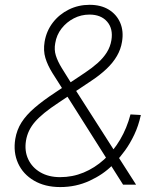

<svg xmlns="http://www.w3.org/2000/svg" viewBox="-20 -756 681 786"><path d="M226.6 9.8Q164.1 9.8 119.1 -16.6Q74.2 -43 54 -87.6Q33.7 -132.3 42.5 -187Q48.8 -224.6 68.1 -254.9Q87.4 -285.2 121.6 -314.7Q155.8 -344.2 207 -377.9L328.1 -458.5Q357.4 -478 380.1 -498.3Q402.8 -518.6 417.2 -541.5Q431.6 -564.5 436 -591.3Q443.8 -638.2 418.7 -667.2Q393.6 -696.3 346.2 -696.3Q312 -696.3 282.2 -680.9Q252.4 -665.5 231.9 -639.2Q211.4 -612.8 206.1 -579.1Q201.2 -552.7 208.5 -529.1Q215.8 -505.4 232.7 -477.8Q249.5 -450.2 273.9 -411.6L537.1 0H483.9L243.7 -379.9Q215.3 -423.8 195.1 -456.3Q174.8 -488.8 165.8 -518.8Q156.7 -548.8 162.6 -585Q169.9 -628.9 196 -663.1Q222.2 -697.3 261.5 -716.8Q300.8 -736.3 346.7 -736.3Q393.1 -736.3 425.3 -716.6Q457.5 -696.8 472.2 -662.6Q486.8 -628.4 479.5 -585Q474.6 -554.2 458.7 -526.9Q442.9 -499.5 416.5 -474.4Q390.1 -449.2 352.5 -424.3L218.8 -335Q153.3 -292 123.3 -257.3Q93.3 -222.7 86.4 -180.2Q79.6 -138.2 95.5 -104.2Q111.3 -70.3 145.3 -50.5Q179.2 -30.8 226.1 -30.8Q276.9 -30.8 322.3 -49.6Q367.7 -68.4 405.8 -102.8Q443.8 -137.2 471.7 -184.3Q499.5 -231.4 514.2 -287.6L556.6 -285.2Q546.9 -240.7 529.5 -204.3Q512.2 -168 491.9 -140.1Q471.7 -112.3 452.1 -91.8L439.5 -79.1Q402.3 -41.5 346.7 -15.9Q291 9.8 226.6 9.8Z"/></svg>

Font: Inter 16pt ExtraLight
Style: Italic
Weight: 250
Italic angle: -9.3988°
Version: Version 4.001;git-66647c0bb